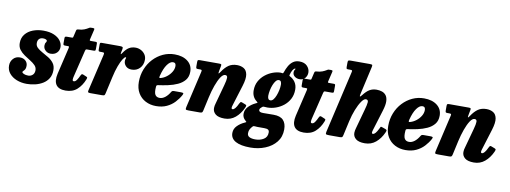

<svg xmlns="http://www.w3.org/2000/svg" viewBox="-109 -1230 5153 1939"><g transform="rotate(10 2467.0 -260.0)"><path d="M238 -130.5Q238 -160 217.5 -181Q197 -202 166.5 -220.5Q136 -239 105.5 -259.8Q75 -280.5 54.2 -308Q33.5 -335.5 33.5 -375Q33.5 -428.5 63 -465.2Q92.5 -502 141.5 -520.8Q190.5 -539.5 248.5 -539.5Q313.5 -539.5 357.5 -520.2Q401.5 -501 423.8 -470.5Q446 -440 446 -405.5Q446 -370 422 -346.2Q398 -322.5 357.5 -322.5Q328 -322.5 305.8 -342.8Q283.5 -363 283.5 -392.5Q284 -415.5 291.5 -424Q299 -432.5 299 -443Q299 -451.5 287 -456.8Q275 -462 258.5 -462Q231.5 -462 217.2 -446.5Q203 -431 203 -405.5Q202.5 -376.5 224 -356.8Q245.5 -337 277.2 -320Q309 -303 341 -283.2Q373 -263.5 394.5 -235Q416 -206.5 416 -162.5Q416 -114 395 -79.5Q374 -45 339 -23.2Q304 -1.5 260.8 9Q217.5 19.5 173.5 19.5Q117.5 19.5 70.5 1Q23.5 -17.5 -5 -51.8Q-33.5 -86 -33.5 -132.5Q-33.5 -174 -7.2 -203Q19 -232 61.5 -232Q97 -232 119.2 -211.5Q141.5 -191 141.5 -159Q141.5 -134.5 133.8 -122.2Q126 -110 118.5 -103.8Q111 -97.5 111 -91.5Q111 -82 129.5 -73.8Q148 -65.5 175 -65.5Q199 -65.5 218.2 -81.8Q237.5 -98 238 -130.5Z M495 -520H539Q552 -520 553.8 -523.5Q555.5 -527 557.5 -537L571.5 -596.5Q574 -605.5 577.5 -608.2Q581 -611 591 -612Q628 -614 651.8 -623.8Q675.5 -633.5 688 -641.5Q700.5 -650 704.8 -651.2Q709 -652.5 727.5 -652.5Q742.5 -652.5 747.8 -650Q753 -647.5 750 -636L727 -539Q724 -527 725.2 -523.5Q726.5 -520 739.5 -520H782Q792.5 -520 797.2 -517.5Q802 -515 801.5 -503V-452Q801.5 -436.5 798.2 -432.5Q795 -428.5 780 -428.5H714.5Q704 -428.5 701.2 -424.8Q698.5 -421 696 -412L629.5 -138Q625 -121 624.5 -105Q624 -89 638 -89Q654 -89 668.2 -110Q682.5 -131 694.5 -158Q699 -167.5 703.5 -172Q708 -176.5 720.5 -172L752 -158.5Q764 -154 764.8 -149Q765.5 -144 760.5 -130Q735 -64.5 689.2 -23.2Q643.5 18 571 18Q501 18 474 -21.2Q447 -60.5 464 -135.5L528.5 -408Q531 -418 530.2 -423.2Q529.5 -428.5 517 -428.5H490Q478.5 -428.5 474 -431.8Q469.5 -435 469.5 -448.5V-499.5Q469.5 -514 475.8 -517Q482 -520 495 -520Z M848 -520H1035Q1053.5 -520 1061.2 -515.8Q1069 -511.5 1065.5 -494L1059 -463.5Q1055.5 -445 1057.8 -442Q1060 -439 1072 -456.5Q1098.5 -496.5 1127 -514.2Q1155.5 -532 1194.5 -532Q1223.5 -532 1249.5 -518.8Q1275.5 -505.5 1291.8 -481.8Q1308 -458 1308 -427.5Q1308 -374 1275.2 -340.2Q1242.5 -306.5 1192 -306.5Q1153.5 -306.5 1131.8 -329.2Q1110 -352 1110.5 -381.5Q1110.5 -394.5 1114 -401.2Q1117.5 -408 1117.5 -413.5Q1117.5 -419 1112 -419Q1101.5 -419 1084 -391.5Q1066.5 -364 1047.8 -314.2Q1029 -264.5 1014.5 -197.5L977 -30Q973.5 -13 968.8 -6.5Q964 0 942.5 0H825Q805.5 0 800.8 -4.5Q796 -9 799.5 -24L888 -402Q891.5 -419 889.2 -423.8Q887 -428.5 869.5 -428.5H849.5Q836 -428.5 833.2 -433Q830.5 -437.5 830.5 -453V-501Q830.5 -512 833.8 -516Q837 -520 848 -520Z M1286 -197.5Q1286 -268 1310.5 -329.2Q1335 -390.5 1378 -436.2Q1421 -482 1476.8 -507.8Q1532.5 -533.5 1595.5 -533.5Q1679 -533.5 1729.5 -494.2Q1780 -455 1780 -387.5Q1780 -335.5 1752.5 -301.8Q1725 -268 1680.2 -247.5Q1635.5 -227 1583.2 -215.8Q1531 -204.5 1481.5 -198Q1471.5 -196 1468.5 -191.8Q1465.5 -187.5 1465 -175Q1460.5 -119.5 1474.5 -96.8Q1488.5 -74 1520.5 -74Q1549 -74 1576.2 -95.2Q1603.5 -116.5 1624.5 -152.5Q1629 -160.5 1634.8 -164Q1640.5 -167.5 1654.5 -167.5H1723.5Q1743.5 -167.5 1747.5 -162.5Q1751.5 -157.5 1743.5 -142.5Q1721.5 -102 1688 -66.2Q1654.5 -30.5 1607.5 -8.5Q1560.5 13.5 1498 13.5Q1438.5 13.5 1390.2 -11.5Q1342 -36.5 1314 -83.8Q1286 -131 1286 -197.5ZM1495.5 -273.5Q1527.5 -282 1556.5 -304.2Q1585.5 -326.5 1604 -356.5Q1622.5 -386.5 1622.5 -417.5Q1623 -432 1616.5 -442.2Q1610 -452.5 1591.5 -452.5Q1562.5 -452.5 1533.2 -412.2Q1504 -372 1484.5 -295Q1481 -281 1482.5 -275.8Q1484 -270.5 1495.5 -273.5Z M1856 -520H2052Q2071 -520 2074.5 -516Q2078 -512 2075 -496L2065.5 -446.5Q2061 -422.5 2064.8 -421.2Q2068.5 -420 2081.5 -440Q2114 -489 2149.2 -512.8Q2184.5 -536.5 2234.5 -536.5Q2274 -536.5 2303.5 -519.2Q2333 -502 2341 -459.5Q2349 -417 2325.5 -341L2259.5 -128Q2254.5 -112 2254.5 -103Q2254.5 -89.5 2265.5 -89.5Q2291 -89.5 2322.5 -158Q2329 -170.5 2333.2 -174.2Q2337.5 -178 2348 -174L2384 -160Q2396 -155 2396 -149Q2396 -143 2389 -126Q2359.5 -61.5 2312.2 -22Q2265 17.5 2201 17.5Q2138 17.5 2108.8 -6.8Q2079.5 -31 2079.5 -68.5Q2079.5 -80.5 2081.8 -93Q2084 -105.5 2087.5 -116L2142 -315.5Q2156.5 -367.5 2156.5 -392.2Q2156.5 -417 2133 -417Q2110.5 -417 2087.5 -381.8Q2064.5 -346.5 2044 -289.5Q2023.5 -232.5 2009 -167L1978 -26.5Q1974.5 -11 1969.2 -5.5Q1964 0 1945 0H1831.5Q1806 0 1802 -5.2Q1798 -10.5 1802.5 -30.5L1889.5 -406Q1893 -421 1889.5 -424.8Q1886 -428.5 1870.5 -428.5H1850.5Q1837.5 -428.5 1834.2 -433.5Q1831 -438.5 1831 -453V-495.5Q1831 -512 1835.2 -516Q1839.5 -520 1856 -520Z M2305.5 147Q2305.5 104 2336.8 72.5Q2368 41 2410 22.5Q2427.5 14.5 2425.8 12.8Q2424 11 2413.5 0.5Q2383.5 -25.5 2383.5 -63Q2383.5 -106.5 2414.5 -138.2Q2445.5 -170 2486 -188.5Q2503 -196 2503 -198.5Q2503 -201 2491.5 -210.5Q2443 -248 2443 -314.5Q2443 -367 2465.2 -408.2Q2487.5 -449.5 2523.5 -478.2Q2559.5 -507 2601.2 -522.2Q2643 -537.5 2682.5 -537.5Q2690.5 -537.5 2696 -535.5Q2703 -534.5 2705.5 -536.5Q2708 -538.5 2711 -547Q2722.5 -582.5 2740 -613.2Q2757.5 -644 2783.8 -663Q2810 -682 2848.5 -682Q2900.5 -682 2928.2 -653Q2956 -624 2956 -586Q2956 -555 2936 -530.2Q2916 -505.5 2879 -505.5Q2850 -505.5 2829 -521.8Q2808 -538 2808.5 -564.5Q2808.5 -577.5 2813.5 -586.2Q2818.5 -595 2821.2 -599Q2824 -603 2817.5 -603Q2806.5 -603 2793.8 -582.8Q2781 -562.5 2774 -534Q2771.5 -526 2772 -523.5Q2772.5 -521 2778 -518Q2812 -501.5 2833.5 -470Q2855 -438.5 2855 -393.5Q2855 -340 2833 -298Q2811 -256 2774.8 -227Q2738.5 -198 2695 -182.8Q2651.5 -167.5 2608.5 -167.5Q2596.5 -167.5 2582 -169Q2573.5 -170 2568 -169.2Q2562.5 -168.5 2555 -162Q2546.5 -156 2539.5 -147.5Q2532.5 -139 2532.5 -129.5Q2532.5 -105.5 2576.5 -105.5Q2586.5 -105.5 2607.5 -105.8Q2628.5 -106 2650.2 -106.2Q2672 -106.5 2684 -106.5Q2753 -106.5 2784.2 -73.2Q2815.5 -40 2815.5 21.5Q2815.5 97.5 2772.8 150.8Q2730 204 2660.2 232.2Q2590.5 260.5 2509 260.5Q2410.5 260.5 2358 231.8Q2305.5 203 2305.5 147ZM2597.5 -287.5Q2597.5 -268.5 2604 -256.2Q2610.5 -244 2627 -244Q2643 -244 2656.8 -261Q2670.5 -278 2681 -305Q2691.5 -332 2697.8 -362Q2704 -392 2704 -418Q2704 -435.5 2698 -448Q2692 -460.5 2675.5 -460.5Q2659.5 -460.5 2645.5 -443.5Q2631.5 -426.5 2620.8 -399.8Q2610 -373 2604 -343.2Q2598 -313.5 2597.5 -287.5ZM2495 48.5Q2480.5 63.5 2471.2 81Q2462 98.5 2462 120.5Q2461.5 148 2484 159.5Q2506.5 171 2544 171Q2593 171 2629.8 148.5Q2666.5 126 2666.5 79.5Q2667 59.5 2655 51.2Q2643 43 2615 43H2554.5Q2546.5 43 2539 42.8Q2531.5 42.5 2522.5 41.5Q2512 40.5 2506.8 41.2Q2501.5 42 2495 48.5Z M2937.5 -520H2981.5Q2994.5 -520 2996.2 -523.5Q2998 -527 3000 -537L3014 -596.5Q3016.5 -605.5 3020 -608.2Q3023.5 -611 3033.5 -612Q3070.5 -614 3094.2 -623.8Q3118 -633.5 3130.5 -641.5Q3143 -650 3147.2 -651.2Q3151.5 -652.5 3170 -652.5Q3185 -652.5 3190.2 -650Q3195.5 -647.5 3192.5 -636L3169.5 -539Q3166.5 -527 3167.8 -523.5Q3169 -520 3182 -520H3224.5Q3235 -520 3239.8 -517.5Q3244.5 -515 3244 -503V-452Q3244 -436.5 3240.8 -432.5Q3237.5 -428.5 3222.5 -428.5H3157Q3146.5 -428.5 3143.8 -424.8Q3141 -421 3138.5 -412L3072 -138Q3067.5 -121 3067 -105Q3066.5 -89 3080.5 -89Q3096.5 -89 3110.8 -110Q3125 -131 3137 -158Q3141.5 -167.5 3146 -172Q3150.5 -176.5 3163 -172L3194.5 -158.5Q3206.5 -154 3207.2 -149Q3208 -144 3203 -130Q3177.5 -64.5 3131.8 -23.2Q3086 18 3013.5 18Q2943.5 18 2916.5 -21.2Q2889.5 -60.5 2906.5 -135.5L2971 -408Q2973.5 -418 2972.8 -423.2Q2972 -428.5 2959.5 -428.5H2932.5Q2921 -428.5 2916.5 -431.8Q2912 -435 2912 -448.5V-499.5Q2912 -514 2918.2 -517Q2924.5 -520 2937.5 -520Z M3827.5 -124.5Q3798.5 -60.5 3751.5 -21.5Q3704.5 17.5 3639.5 17.5Q3577 17.5 3547.8 -6.8Q3518.5 -31 3518.5 -68.5Q3518.5 -80.5 3521 -93Q3523.5 -105.5 3526.5 -116L3581.5 -315.5Q3596.5 -367.5 3598.5 -395Q3600.5 -422.5 3575 -422.5Q3555 -422.5 3530.8 -387.5Q3506.5 -352.5 3484 -296Q3461.5 -239.5 3447 -174.5L3414.5 -28Q3411 -11 3405.8 -5.5Q3400.5 0 3379.5 0H3271Q3245 0 3239.8 -5.2Q3234.5 -10.5 3239 -31L3386 -668Q3389.5 -681.5 3385.8 -685Q3382 -688.5 3368.5 -688.5H3346.5Q3334 -688.5 3330.5 -692.2Q3327 -696 3327 -711V-752Q3327 -772 3332.5 -776Q3338 -780 3357 -780H3550Q3573 -780 3577 -775.5Q3581 -771 3576.5 -751.5L3512.5 -469Q3506.5 -442.5 3510.8 -440Q3515 -437.5 3531 -458Q3562 -499 3593.2 -517.8Q3624.5 -536.5 3665.5 -536.5Q3694.5 -536.5 3720.2 -528Q3746 -519.5 3762.5 -498.2Q3779 -477 3780.8 -438.8Q3782.5 -400.5 3764 -341L3698.5 -128Q3693.5 -111.5 3693.5 -103Q3693.5 -90.5 3705 -90.5Q3729 -90.5 3759.5 -152.5Q3766 -167 3769.5 -172.8Q3773 -178.5 3787 -172.5L3821 -160.5Q3834.5 -155 3835 -148.8Q3835.5 -142.5 3827.5 -124.5Z M3843.5 -197.5Q3843.5 -268 3868 -329.2Q3892.5 -390.5 3935.5 -436.2Q3978.5 -482 4034.2 -507.8Q4090 -533.5 4153 -533.5Q4236.5 -533.5 4287 -494.2Q4337.5 -455 4337.5 -387.5Q4337.5 -335.5 4310 -301.8Q4282.5 -268 4237.8 -247.5Q4193 -227 4140.8 -215.8Q4088.5 -204.5 4039 -198Q4029 -196 4026 -191.8Q4023 -187.5 4022.5 -175Q4018 -119.5 4032 -96.8Q4046 -74 4078 -74Q4106.5 -74 4133.8 -95.2Q4161 -116.5 4182 -152.5Q4186.5 -160.5 4192.2 -164Q4198 -167.5 4212 -167.5H4281Q4301 -167.5 4305 -162.5Q4309 -157.5 4301 -142.5Q4279 -102 4245.5 -66.2Q4212 -30.5 4165 -8.5Q4118 13.5 4055.5 13.5Q3996 13.5 3947.8 -11.5Q3899.5 -36.5 3871.5 -83.8Q3843.5 -131 3843.5 -197.5ZM4053 -273.5Q4085 -282 4114 -304.2Q4143 -326.5 4161.5 -356.5Q4180 -386.5 4180 -417.5Q4180.5 -432 4174 -442.2Q4167.5 -452.5 4149 -452.5Q4120 -452.5 4090.8 -412.2Q4061.5 -372 4042 -295Q4038.5 -281 4040 -275.8Q4041.5 -270.5 4053 -273.5Z M4413.5 -520H4609.5Q4628.5 -520 4632 -516Q4635.5 -512 4632.5 -496L4623 -446.5Q4618.5 -422.5 4622.2 -421.2Q4626 -420 4639 -440Q4671.5 -489 4706.8 -512.8Q4742 -536.5 4792 -536.5Q4831.5 -536.5 4861 -519.2Q4890.5 -502 4898.5 -459.5Q4906.5 -417 4883 -341L4817 -128Q4812 -112 4812 -103Q4812 -89.5 4823 -89.5Q4848.5 -89.5 4880 -158Q4886.5 -170.5 4890.8 -174.2Q4895 -178 4905.5 -174L4941.5 -160Q4953.5 -155 4953.5 -149Q4953.5 -143 4946.5 -126Q4917 -61.5 4869.8 -22Q4822.5 17.5 4758.5 17.5Q4695.5 17.5 4666.2 -6.8Q4637 -31 4637 -68.5Q4637 -80.5 4639.2 -93Q4641.5 -105.5 4645 -116L4699.5 -315.5Q4714 -367.5 4714 -392.2Q4714 -417 4690.5 -417Q4668 -417 4645 -381.8Q4622 -346.5 4601.5 -289.5Q4581 -232.5 4566.5 -167L4535.5 -26.5Q4532 -11 4526.8 -5.5Q4521.5 0 4502.5 0H4389Q4363.5 0 4359.5 -5.2Q4355.5 -10.5 4360 -30.5L4447 -406Q4450.5 -421 4447 -424.8Q4443.5 -428.5 4428 -428.5H4408Q4395 -428.5 4391.8 -433.5Q4388.5 -438.5 4388.5 -453V-495.5Q4388.5 -512 4392.8 -516Q4397 -520 4413.5 -520Z"/></g></svg>

Font: Besley* Narrow Heavy
Style: Italic
Weight: 800
Width: 4
Italic angle: -13°
Designer: Owen Earl
Foundry: indestructible type*
Version: Version 3.000; ttfautohint (v1.8.3)